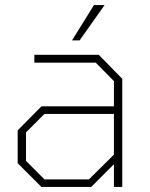

<svg xmlns="http://www.w3.org/2000/svg" viewBox="-20 -740 592 760"><path d="M265 -580 352 -720H394L295 -580ZM144 0 50 -94V-224L144 -319H431V-419L359 -492H116V-523H371L464 -428V0H431V-90L341 0ZM156 -30H332L431 -128V-289H156L83 -216V-103Z"/></svg>

Font: Tomorrow ExtraLight
Style: Regular
Weight: 275
Designer: Tony de Marco, Monica Rizzolli
Foundry: Just in Type
Version: Version 2.002